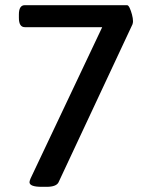

<svg xmlns="http://www.w3.org/2000/svg" viewBox="-20 -720 575 742"><path d="M141 2Q94 2 94 -16Q94 -20 98 -30L375 -615H76Q53 -615 53 -651V-664Q53 -700 76 -700H471Q476 -700 481 -689.5Q486 -679 490 -664Q494 -649 494 -638Q494 -632 492 -626L206 -15Q197 2 160 2Z"/></svg>

Font: Asap Medium
Style: Regular
Weight: 500
Designer: Pablo Cosgaya
Foundry: Omnibus-Type
Version: Version 3.001; ttfautohint (v1.8.3)